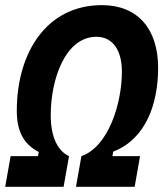

<svg xmlns="http://www.w3.org/2000/svg" viewBox="-23 -723 632 743"><path d="M-2.9 0H223.1L244.1 -118.7C201.7 -138.2 173.3 -190.9 173.3 -277.3C173.3 -416 229.5 -580.6 350.1 -580.6C412.1 -580.6 448.7 -530.3 448.7 -445.3C448.7 -325.2 397.9 -155.8 292 -118.7L271 0H498L519 -118.7H412.1L415 -136.2C542.5 -185.1 588.9 -323.2 588.9 -460.4C588.9 -612.8 508.3 -703.1 371.6 -703.1C157.7 -703.1 42 -520 42 -293.9C42 -206.5 75.2 -161.6 127 -134.8L124 -118.7H18.1Z"/></svg>

Font: Cascadia Code
Style: Bold Italic
Weight: 700
Italic angle: -10°
Monospace: yes
Designer: Aaron Bell
Foundry: Saja Typeworks
Version: Version 2404.023